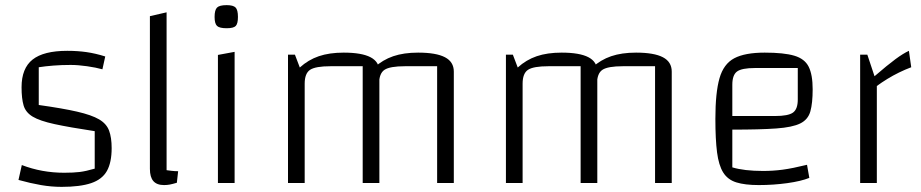

<svg xmlns="http://www.w3.org/2000/svg" viewBox="-20 -713 3588 748"><path d="M64 -373Q64 -447 107 -481Q150 -515 242 -515Q282 -515 317 -510Q352 -505 390 -493L379 -443Q354 -450 319 -455Q284 -460 255 -460Q220 -460 188 -457.5Q156 -455 131 -451V-304Q224 -291 280.5 -278Q337 -265 366 -248Q395 -231 405 -204Q415 -177 415 -136Q415 -80 396.5 -47Q378 -14 335 0.5Q292 15 220 15Q180 15 139.5 8Q99 1 52 -12L65 -70Q143 -40 230 -40Q266 -40 290.5 -43Q315 -46 349 -56V-202Q250 -217 192.5 -229.5Q135 -242 107.5 -258.5Q80 -275 72 -302Q64 -329 64 -373Z M629 -50Q636 -49 648.5 -47.5Q661 -46 674 -46L669 -1Q652 4 641.5 6Q631 8 619 8Q591 8 577.5 -7.5Q564 -23 564 -55V-650L629 -665Z M829 -499 894 -511V0H829ZM863 -603Q835 -603 825.5 -612Q816 -621 816 -647Q816 -674 825.5 -683.5Q835 -693 863 -693Q889 -693 898 -683.5Q907 -674 907 -647Q907 -621 898.5 -612Q890 -603 863 -603Z M1102 0V-500H1129L1148 -450Q1181 -480 1222 -494Q1263 -508 1319 -508Q1389 -508 1423.5 -490Q1458 -472 1458 -434V0H1393V-455H1268Q1209 -455 1188 -441Q1167 -427 1167 -387V0ZM1393 0V-500L1438 -450Q1471 -480 1512 -494Q1553 -508 1609 -508Q1679 -508 1713.5 -490Q1748 -472 1748 -434V0H1683V-455H1558Q1499 -455 1478 -441Q1457 -427 1457 -387V0Z M1951 0V-500H1978L1997 -450Q2030 -480 2071 -494Q2112 -508 2168 -508Q2238 -508 2272.5 -490Q2307 -472 2307 -434V0H2242V-455H2117Q2058 -455 2037 -441Q2016 -427 2016 -387V0ZM2242 0V-500L2287 -450Q2320 -480 2361 -494Q2402 -508 2458 -508Q2528 -508 2562.5 -490Q2597 -472 2597 -434V0H2532V-455H2407Q2348 -455 2327 -441Q2306 -427 2306 -387V0Z M2936 8Q2882 8 2848.5 -2.5Q2815 -13 2797.5 -41Q2780 -69 2773.5 -119.5Q2767 -170 2767 -250Q2767 -352 2783 -408Q2799 -464 2840.5 -486Q2882 -508 2959 -508Q3034 -508 3074.5 -496Q3115 -484 3130.5 -453Q3146 -422 3146 -365Q3146 -311 3137 -279Q3128 -247 3097.5 -232Q3067 -217 3004 -212.5Q2941 -208 2833 -208H2803V-261H2999Q3051 -261 3069.5 -274.5Q3088 -288 3088 -325V-448H2921Q2870 -448 2851.5 -434.5Q2833 -421 2833 -383V-61Q2879 -47 2953 -47Q2992 -47 3029.5 -52Q3067 -57 3124 -71L3133 -20Q3101 -7 3047 0.5Q2993 8 2936 8Z M3359 -500 3387 -416Q3438 -460 3468.5 -482.5Q3499 -505 3521 -515L3530 -451Q3506 -442 3482.5 -430.5Q3459 -419 3437 -405.5Q3415 -392 3396 -378V0H3331V-500Z"/></svg>

Font: Changa ExtraLight
Style: Regular
Weight: 250
Designer: Eduardo Rodriguez Tunni
Foundry: Eduardo Rodriguez Tunni
Version: Version 3.002; ttfautohint (v1.8.2)